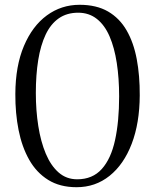

<svg xmlns="http://www.w3.org/2000/svg" viewBox="-20 -772 647 801"><path d="M299.5 9Q230 9 181 -21.5Q132 -52 101.8 -105.5Q71.5 -159 57.5 -229.5Q43.5 -300 44 -380Q44.5 -497 79.8 -580.2Q115 -663.5 175.5 -707.8Q236 -752 312 -752Q382.5 -752 430.8 -724Q479 -696 508.2 -645.2Q537.5 -594.5 550.5 -525.2Q563.5 -456 563 -374Q562.5 -258.5 529.5 -172.2Q496.5 -86 437.2 -38.5Q378 9 299.5 9ZM302 -24Q366 -24 404.5 -66.8Q443 -109.5 460 -187.5Q477 -265.5 477 -370Q477 -445.5 467.2 -509.2Q457.5 -573 437.2 -620Q417 -667 384.2 -693Q351.5 -719 306 -719Q259 -719 225.2 -695.5Q191.5 -672 170.5 -627.8Q149.5 -583.5 139.5 -521.8Q129.5 -460 129.5 -384Q129.5 -311 139.8 -246Q150 -181 171 -131Q192 -81 224.5 -52.5Q257 -24 302 -24Z"/></svg>

Font: Merriweather 96pt Light
Style: Regular
Weight: 300
Version: Version 2.100